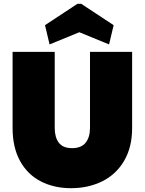

<svg xmlns="http://www.w3.org/2000/svg" viewBox="-20 -980 759 1007"><path d="M267 -708V-309Q267 -260 288.5 -231.5Q310 -203 358 -203Q406 -203 429 -231.5Q452 -260 452 -309V-708H673V-309Q673 -208 631 -136.5Q589 -65 516 -29Q443 7 353 7Q263 7 193.5 -29Q124 -65 85 -136Q46 -207 46 -309V-708ZM240 -747 216 -848 386 -960H406L576 -848L552 -747L396 -811Z"/></svg>

Font: Fz Poppins Black
Style: Regular
Weight: 900
Designer: Ninad Kale (Devanagari), Jonny Pinhorn (Latin)
Foundry: Indian Type Foundry
Version: Vit hóa bi Vntype.Com & FontZin.Com